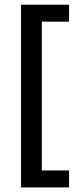

<svg xmlns="http://www.w3.org/2000/svg" viewBox="-20 -696 349 838"><path d="M71.5 122V-675.5H281.5V-601.5H162.5V48H281.5V122Z"/></svg>

Font: Anek Gurmukhi Medium
Style: Regular
Weight: 500
Designer: Sarang Kulkarni (Gurmukhi), Yesha Goshar (Latin)
Foundry: Ek Type
Version: Version 1.003